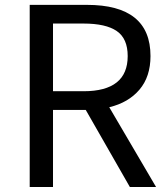

<svg xmlns="http://www.w3.org/2000/svg" viewBox="-20 -753 675 773"><path d="M193.4 -658.2V-385.7H316.4Q494.1 -385.7 494.1 -527.3Q494.1 -597.7 450.2 -627.9Q406.2 -658.2 316.4 -658.2ZM608.4 0H502.9L325.2 -310.5H193.4V0H99.6V-733.4H330.1Q585.9 -733.4 585.9 -527.3Q585.9 -444.3 541.5 -392.1Q497.1 -339.8 419.9 -321.3Z"/></svg>

Font: GenYoGothic TW TTF Regular
Style: Regular
Weight: 400
Version: Version 1.300